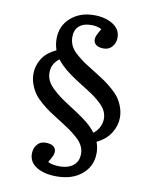

<svg xmlns="http://www.w3.org/2000/svg" viewBox="-94 -784 806 1010"><g transform="rotate(10 309.0 -279.0)"><path d="M277.8 155.8Q211.9 155.8 170.9 130.6Q129.9 105.5 129.9 60.1Q129.9 32.2 146.2 11.7Q162.6 -8.8 191.9 -8.8Q219.2 -8.8 233.2 1.7Q247.1 12.2 247.1 29.8Q247.1 40 242.2 51.5Q237.3 63 222.2 88.9Q245.6 101.1 286.1 101.1Q330.6 101.1 357.7 79.1Q384.8 57.1 384.8 17.1Q384.8 -6.3 373.8 -27.1Q362.8 -47.9 340.3 -67.4Q317.9 -86.9 296.9 -101.6Q275.9 -116.2 243.2 -136.7Q241.7 -137.2 241.2 -137.7Q240.7 -138.2 239.5 -138.9Q238.3 -139.6 237.5 -140.1Q236.8 -140.6 235.8 -141.1Q205.1 -160.2 185.1 -173.8Q165 -187.5 139.9 -209Q114.7 -230.5 100.1 -250.7Q85.4 -271 75.2 -298.3Q64.9 -325.7 64.9 -356Q64.9 -397 88.1 -435.3Q111.3 -473.6 163.1 -497.1Q152.8 -526.9 152.8 -558.1Q152.8 -626.5 202.1 -670.2Q251.5 -713.9 326.2 -713.9Q386.7 -713.9 427.2 -688.5Q467.8 -663.1 467.8 -618.2Q467.8 -590.8 450.7 -570.3Q433.6 -549.8 405.8 -549.8Q378.4 -549.8 364.7 -560.5Q351.1 -571.3 351.1 -588.9Q351.1 -599.1 356 -610.6Q360.8 -622.1 376 -647.9Q352.5 -660.2 321.8 -660.2Q278.8 -660.2 255.9 -639.6Q232.9 -619.1 232.9 -581.1Q232.9 -555.7 243.7 -533.7Q254.4 -511.7 280.3 -490Q306.2 -468.3 324.2 -456.1Q342.3 -443.8 381.8 -419.9Q382.8 -419.4 383.3 -418.9Q383.8 -418.5 384.8 -418Q385.7 -417.5 386.5 -417Q387.2 -416.5 388.2 -416Q418 -397.5 437 -384.3Q456.1 -371.1 480.7 -349.9Q505.4 -328.6 519.3 -309.1Q533.2 -289.6 543.2 -262.5Q553.2 -235.4 553.2 -206.1Q553.2 -165 529.1 -124.8Q504.9 -84.5 454.1 -60.1Q464.8 -31.7 464.8 -1Q464.8 68.4 413.3 112.1Q361.8 155.8 277.8 155.8ZM429.2 -104Q450.2 -119.6 460.7 -141.6Q471.2 -163.6 471.2 -185.1Q471.2 -206.5 462.4 -225.3Q453.6 -244.1 435.5 -261.7Q417.5 -279.3 399.7 -292.5Q381.8 -305.7 354 -323.2Q345.2 -328.6 324.5 -341.8Q303.7 -355 292.7 -362.1Q281.7 -369.1 263.9 -381.8Q246.1 -394.5 234.4 -404.3Q222.7 -414.1 209.7 -427Q196.8 -439.9 187 -453.1Q147 -423.3 147 -376Q147 -353.5 156.7 -333Q166.5 -312.5 187.3 -293Q208 -273.4 226.6 -259.5Q245.1 -245.6 276.9 -225.1Q308.1 -205.1 320.6 -197Q333 -189 357.9 -171.1Q382.8 -153.3 399.4 -137.5Q416 -121.6 429.2 -104Z"/></g></svg>

Font: Literata Book
Style: Regular
Weight: 400
Designer: Latin by Veronika Burian and Jose Scaglione. Greek by Irene Vlachou. Cyrillic by Vera Evstafieva
Foundry: TypeTogether
Version: Version 2.003;PS 002.003;hotconv 1.0.88;makeotf.lib2.5.64775